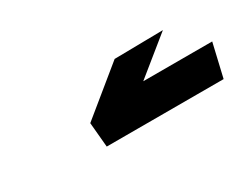

<svg xmlns="http://www.w3.org/2000/svg" viewBox="-37 -874 571 451"><g transform="rotate(-30 248.5 -648.5)"><path d="M159 -563 153 -630 278 -732 410 -734 310 -653H497L476 -563Z"/></g></svg>

Font: Miedinger
Style: Bold-Italic
Weight: 700
Italic angle: -13°
Version: Version 001.000